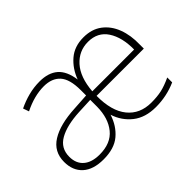

<svg xmlns="http://www.w3.org/2000/svg" viewBox="-98 -789 1049 1049"><g transform="rotate(-45 426.5 -265.0)"><path d="M604 -540Q668 -540 711 -507.5Q754 -475 775 -419.5Q796 -364 794 -294V-263H429Q428 -147 477.5 -86Q527 -25 615 -25Q660 -25 694 -32.5Q728 -40 773 -61V-23Q699 10 615 10Q534 10 482.5 -30.5Q431 -71 410 -136Q389 -70 341.5 -30Q294 10 211 10Q132 10 90 -28Q48 -66 48 -133Q48 -212 113 -252.5Q178 -293 295 -299L390 -305V-346Q390 -431 357 -467.5Q324 -504 262 -504Q188 -504 108 -464L96 -498Q135 -517 177.5 -528Q220 -539 264 -539Q332 -539 370.5 -505.5Q409 -472 419 -399Q442 -461 488 -500.5Q534 -540 604 -540ZM604 -505Q534 -505 486 -452Q438 -399 430 -297H753Q754 -390 716.5 -447.5Q679 -505 604 -505ZM299 -268Q200 -263 144 -231Q88 -199 88 -133Q88 -81 121 -52.5Q154 -24 214 -24Q301 -24 344.5 -77.5Q388 -131 389 -219V-272Z"/></g></svg>

Font: Noto Sans ExtraLight
Style: Regular
Weight: 200
Designer: Monotype Design Team
Foundry: Monotype Imaging Inc.
Version: Version 2.007